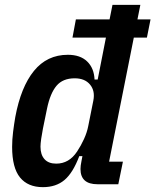

<svg xmlns="http://www.w3.org/2000/svg" viewBox="-20 -760 641 792"><path d="M382 0Q312 0 312 -63Q312 -76 316 -95L320 -116H307Q281 -47 246 -17.5Q211 12 157 12Q95 12 62.5 -28Q30 -68 30 -154Q30 -184 34 -216Q38 -248 43 -277Q66 -401 120 -467.5Q174 -534 260 -534Q311 -534 339.5 -506.5Q368 -479 370 -432H383L417 -605H279L293 -680H432L444 -740H559L547 -680H601L586 -605H532L430 -93H487L468 0ZM212 -85Q265 -85 298 -135Q314 -159 326.5 -186.5Q339 -214 344 -240L365 -345Q373 -385 351.5 -411Q330 -437 288 -437Q239 -437 213 -406Q187 -375 174 -312L157 -229Q153 -209 150 -188Q147 -167 147 -155Q147 -122 163.5 -103.5Q180 -85 212 -85Z"/></svg>

Font: IBM Plex Sans Condensed SemiBold
Style: Italic
Weight: 600
Width: 3
Italic angle: -11°
Designer: Mike Abbink, Paul van der Laan, Pieter van Rosmalen
Foundry: Bold Monday
Version: Version 1.3